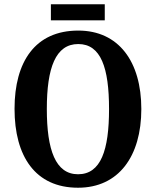

<svg xmlns="http://www.w3.org/2000/svg" viewBox="-20 -868 729 898"><path d="M218 -773H470V-848H218ZM345 10C535 10 641 -137 641 -358C641 -580 535 -725 346 -725C145 -725 48 -580 48 -359C48 -137 145 10 345 10ZM345 -53C240 -53 199 -166 199 -358C199 -551 240 -662 346 -662C452 -662 490 -551 490 -358C490 -166 452 -53 345 -53Z"/></svg>

Font: Noto Serif Georgian Condensed Bold
Style: Regular
Weight: 700
Width: 3
Designer: Monotype Design Team, Akaki Razmadze
Foundry: Google LLC
Version: Version 2.003